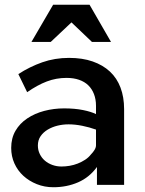

<svg xmlns="http://www.w3.org/2000/svg" viewBox="-20 -776 607 806"><path d="M387 0V-75Q355 -31 307.5 -10.5Q260 10 204 10Q167 10 134.5 -3Q102 -16 78 -38Q54 -60 40.5 -90Q27 -120 27 -155Q27 -196 45 -227Q63 -258 94.5 -279Q126 -300 166 -310.5Q206 -321 249 -321Q294 -321 328.5 -314Q363 -307 383 -297V-332Q383 -359 374.5 -381Q366 -403 350.5 -418Q335 -433 312 -441Q289 -449 259 -449Q216 -449 176.5 -434Q137 -419 94 -389L57 -465Q105 -496 157.5 -514.5Q210 -533 270 -533Q326 -533 369 -518Q412 -503 441.5 -475.5Q471 -448 486 -408Q501 -368 501 -318V0ZM362 -128Q371 -137 377 -147Q383 -157 383 -166V-232Q355 -242 325 -248Q295 -254 268 -254Q244 -254 221.5 -248.5Q199 -243 180.5 -232Q162 -221 150.5 -204.5Q139 -188 139 -165Q139 -146 147 -129.5Q155 -113 168.5 -101.5Q182 -90 200 -83.5Q218 -77 238 -77Q255 -77 272.5 -80Q290 -83 306.5 -89.5Q323 -96 337.5 -105.5Q352 -115 362 -128ZM203 -756H356L446 -600H366L280 -682L193 -600H112Z"/></svg>

Font: Rising Sun SemiBold
Style: Regular
Weight: 600
Designer: Matt McInerney, Pablo Impallari, Rodrigo Fuenzalida (Raleway font), Stephen Hutchings (Greek), Cristiano Sobral (main ch
Foundry: The Rising Sun Project Authors
Version: Version 4.327; ttfautohint (v1.8.4.7-5d5b-dirty)